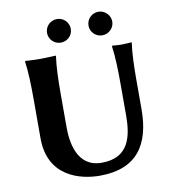

<svg xmlns="http://www.w3.org/2000/svg" viewBox="-91 -914 901 1003"><g transform="rotate(-10 359.5 -412.5)"><path d="M547 -445V-277C547 -165 524 -55 379 -55C246 -55 230 -194 230 -269V-445C230 -520 232 -592 240 -645L239 -648C239 -648 191 -645 156 -645C122 -645 78 -648 78 -648L76 -645C84 -588 86 -520 86 -445V-236C86 -32 254 10 358 10C556 10 632 -108 632 -295V-445C632 -520 634 -592 642 -645L641 -648C641 -648 612 -645 590 -645C566 -645 539 -648 539 -648L537 -645C545 -588 547 -520 547 -445ZM215 -772C215 -738 243 -710 278 -710C313 -710 341 -738 341 -772C341 -807 313 -835 278 -835C243 -835 215 -807 215 -772ZM435 -772C435 -738 463 -710 498 -710C532 -710 561 -738 561 -772C561 -807 532 -835 498 -835C463 -835 435 -807 435 -772Z"/></g></svg>

Font: Libertinus Sans
Style: Bold
Weight: 700
Designer: Philipp H. Poll, Khaled Hosny
Foundry: Caleb Maclennan
Version: Version 7.050;RELEASE